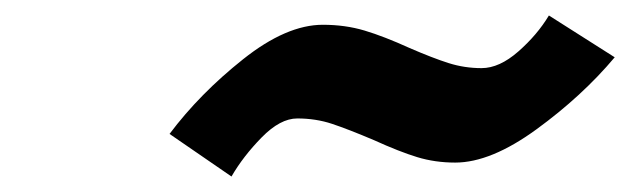

<svg xmlns="http://www.w3.org/2000/svg" viewBox="-20 -783 814 248"><path d="M397 -751Q426 -751 451 -743.5Q476 -736 509 -721Q539 -708 559.5 -701.5Q580 -695 602 -695Q625 -695 649.5 -716.5Q674 -738 689 -763L774 -709Q732 -659 673 -616Q614 -573 568 -573Q542 -573 519 -580Q496 -587 463 -602Q430 -616 409 -623Q388 -630 364 -630Q342 -630 318 -605.5Q294 -581 279 -555L199 -610Q238 -662 294 -706.5Q350 -751 397 -751Z"/></svg>

Font: Teachers[wght] Italic
Style: Regular
Weight: 400
Designer: Alfredo Marco Pradil & Chank Diesel
Version: Version 1.000;Glyphs 3.1.2 (3151)